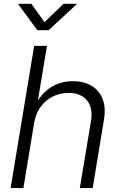

<svg xmlns="http://www.w3.org/2000/svg" viewBox="-20 -962 618 982"><path d="M154.8 -334 99.6 0H34.2L154.8 -727.5H220.2L168 -413.1H154.3Q177.2 -460.4 208 -490Q238.8 -519.5 275.4 -533.2Q312 -546.9 353 -546.9Q407.7 -546.9 447.3 -523.7Q486.8 -500.5 504.6 -456.3Q522.5 -412.1 511.2 -347.2L454.1 0H388.2L445.3 -342.3Q456.5 -410.2 425 -448.5Q393.6 -486.8 331.1 -486.8Q288.1 -486.8 251 -468.8Q213.9 -450.7 188.5 -416.5Q163.1 -382.3 154.8 -334ZM140.6 -942.4 207.5 -848.6 304.7 -942.4H371.6L371.1 -939.5L229 -807.6H170.9L74.2 -939.5L74.7 -942.4Z"/></svg>

Font: Inter 18pt Light
Style: Italic
Weight: 300
Italic angle: -9.3988°
Designer: Rasmus Andersson
Foundry: rsms
Version: Version 4.001;git-66647c0bb